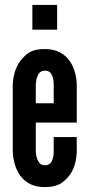

<svg xmlns="http://www.w3.org/2000/svg" viewBox="-20 -755 362 783"><path d="M112 -735H213V-634H112ZM293 -196V-133C290 -80 274 -43 238 -14C220 1 195 8 162 8C97 8 64 -28 48 -64C39 -85 33 -109 32 -136V-411C35 -464 52 -503 88 -533C105 -548 130 -555 163 -555C228 -555 261 -519 277 -484C286 -463 292 -440 293 -414V-255H126V-136C127 -115 133 -100 142 -89C147 -84 154 -81 163 -81C182 -81 191 -93 195 -108C198 -116 199 -125 199 -136V-196ZM126 -334H199V-411C199 -432 195 -447 185 -459C180 -464 172 -467 163 -467C144 -467 136 -454 131 -439C128 -431 127 -422 126 -411Z"/></svg>

Font: League Gothic
Style: Regular
Weight: 400
Designer: The League of Moveable Type
Version: Version 1.560;PS 001.560;hotconv 1.0.56;makeotf.lib2.0.21325